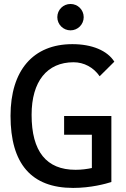

<svg xmlns="http://www.w3.org/2000/svg" viewBox="-20 -922 626 952"><path d="M342.8 9.8C430.7 9.8 504.9 -10.7 532.2 -19.5V-346.7H297.9V-253.9H435.5V-88.9C412.1 -84 385.3 -80.1 354.5 -80.1C210 -80.1 136.7 -170.9 136.7 -352.5C136.7 -518.6 213.4 -613.3 344.7 -613.3C396.5 -613.3 443.8 -587.9 474.1 -543.9L546.9 -616.2C512.2 -671.4 436 -703.1 338.9 -703.1C144.5 -703.1 32.2 -573.2 32.2 -347.7C32.2 -109.4 135.7 9.8 342.8 9.8ZM329.6 -771.5C365.7 -771.5 395 -800.8 395 -836.9C395 -873.5 365.7 -902.3 329.6 -902.3C293.5 -902.3 264.2 -873.5 264.2 -836.9C264.2 -800.8 293.5 -771.5 329.6 -771.5Z"/></svg>

Font: CaskaydiaCove Nerd Font
Style: Regular
Weight: 400
Designer: Aaron Bell
Foundry: Saja Typeworks
Version: Version 2111.1;Nerd Fonts 2.3.3